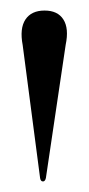

<svg xmlns="http://www.w3.org/2000/svg" viewBox="-20 -806 168 364"><path d="M61.5 -462Q57 -462 56 -468.5L23 -720.5Q17 -752 28.2 -769Q39.5 -786 64.5 -786Q89.5 -786 100.2 -769Q111 -752 104.5 -721L67 -468.5Q65.5 -462 61.5 -462Z"/></svg>

Font: Fraunces 144pt S000
Style: Regular
Weight: 400
Version: Version 1.000; ttfautohint (v1.8.3)